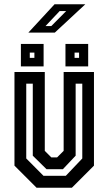

<svg xmlns="http://www.w3.org/2000/svg" viewBox="-20 -876 506 896"><path d="M150.5 0 47.5 -103V-540H189V-172L219.5 -141.5H246.5L277 -172V-540H418.5V-103L315.5 0ZM183 -55.5H287L364 -136.5V-485.5H333V-149.5L273.5 -86.5H197L133 -149.5V-485.5H102.5V-136.5ZM285.5 -566V-671H391.5V-566ZM77.5 -566V-671H183.5V-566ZM119 -606H140.5V-630.5H119ZM328 -606H349V-630.5H328ZM112.5 -724 234.5 -856H378L236 -724ZM192.5 -754.5H219.5L289 -824.5H258.5Z"/></svg>

Font: Tourney Condensed SemiBold
Style: Regular
Weight: 600
Width: 3
Designer: Tyler Finck
Foundry: Etcetera Type Co
Version: Version 1.010; ttfautohint (v1.8.3)